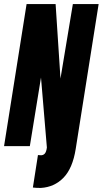

<svg xmlns="http://www.w3.org/2000/svg" viewBox="-39 -720 506 946"><path d="M-19 0 92 -700H235L259 -333L320 -700H447L334 14Q319 109 274 155.5Q229 202 162 206Q150 206 140.5 205.5Q131 205 123 204L148 44Q154 45 163 45Q174 45 181.5 37Q189 29 192 7L163 -338L108 0Z"/></svg>

Font: Georama ExtraCondensed ExtraBold
Style: Italic
Weight: 800
Width: 2
Italic angle: -9°
Designer: Jean-Baptiste Levee
Foundry: Production Type
Version: Version 1.000